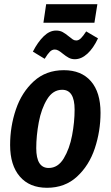

<svg xmlns="http://www.w3.org/2000/svg" viewBox="-20 -876 525 911"><path d="M28 -188Q28 -276 55.5 -357Q83 -438 140.5 -490.5Q198 -543 283 -543Q366 -543 411.5 -490.5Q457 -438 457 -341Q457 -254 430 -172.5Q403 -91 345.5 -38Q288 15 203 15Q120 15 74 -38.5Q28 -92 28 -188ZM334 -356Q334 -450 275 -450Q231 -450 203.5 -405Q176 -360 164 -296Q152 -232 152 -173Q152 -79 211 -79Q255 -79 282.5 -124.5Q310 -170 322 -233.5Q334 -297 334 -356ZM277 -622Q265 -632 256.5 -636.5Q248 -641 240 -641Q227 -641 216.5 -630.5Q206 -620 192 -597L136 -631Q159 -676 187 -703.5Q215 -731 246 -731Q264 -731 277 -724Q290 -717 307 -703Q319 -693 326 -688.5Q333 -684 342 -684Q353 -684 363.5 -694Q374 -704 389 -727L445 -694Q423 -647 394.5 -621Q366 -595 335 -595Q319 -595 306 -602Q293 -609 277 -622ZM428 -768H186L199 -856H442Z"/></svg>

Font: Fira Sans Extra Condensed Medium
Style: Italic
Weight: 500
Width: 3
Italic angle: -8°
Designer: Carrois Corporate & Edenspiekermann AG
Foundry: Carrois Corporate GbR & Edenspiekermann AG
Version: Version 4.203